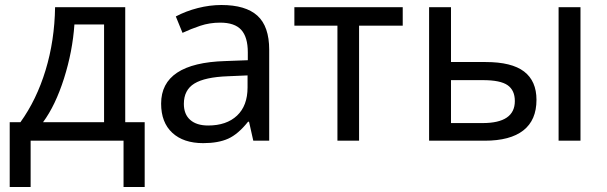

<svg xmlns="http://www.w3.org/2000/svg" viewBox="-20 -565 2436 771"><path d="M397.9 -74.2V-466.8H278.8Q271.5 -358.9 237.1 -250.2Q202.6 -141.6 152.8 -74.2ZM561 186H476.1V0H103V186H19V-74.2H62Q127 -164.6 163.1 -283.4Q199.2 -402.3 201.2 -536.1H482.9V-74.2H561Z M815.9 -61Q889.6 -61 931.9 -100.8Q974.1 -140.6 974.1 -213.9V-262.2L895 -258.8Q802.7 -255.4 760.5 -229.5Q718.3 -203.6 718.3 -147.9Q718.3 -106 743.9 -83.5Q769.5 -61 815.9 -61ZM997.1 0 980 -76.2H976.1Q936 -25.9 896.2 -8.1Q856.4 9.8 795.9 9.8Q716.8 9.8 671.9 -31.7Q627 -73.2 627 -148.9Q627 -312 884.3 -319.8L975.1 -323.2V-355Q975.1 -416 948.7 -445.1Q922.4 -474.1 864.3 -474.1Q821.8 -474.1 783.9 -461.4Q746.1 -448.7 712.9 -433.1L686 -499Q726.6 -520.5 774.4 -532.7Q822.3 -544.9 869.1 -544.9Q966.3 -544.9 1013.7 -502Q1061 -459 1061 -365.2V0Z M1597.2 -461.9H1421.9V0H1335V-461.9H1162.1V-536.1H1597.2Z M2311 0H2223.1V-536.1H2311ZM2047.4 -159.2Q2047.4 -202.6 2018.3 -222.9Q1989.3 -243.2 1918.9 -243.2H1791V-70.8H1918Q2047.4 -70.8 2047.4 -159.2ZM1791 -315.9H1930.2Q2034.7 -315.9 2084.5 -277.8Q2134.3 -239.7 2134.3 -164.1Q2134.3 -82.5 2081.5 -41.3Q2028.8 0 1926.3 0H1703.1V-536.1H1791Z"/></svg>

Font: NotoSans
Style: Regular
Weight: 400
Designer: Monotype Design team
Foundry: Monotype Imaging Inc.
Version: Version 1.04; ttfautohint (v1.4.1)